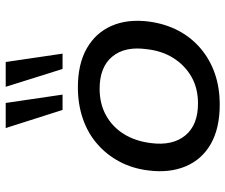

<svg xmlns="http://www.w3.org/2000/svg" viewBox="-80 -720 808 689"><g transform="rotate(-90 324.5 -375.0)"><path d="M294 9Q209 9 153 -23Q97 -55 72.5 -113.5Q48 -172 58 -248Q65 -305 90 -351.5Q115 -398 154 -431.5Q193 -465 244.5 -482.5Q296 -500 356 -500Q440 -500 496 -468Q552 -436 577 -378.5Q602 -321 592 -244Q584 -186 559.5 -139.5Q535 -93 495.5 -59.5Q456 -26 405.5 -8.5Q355 9 294 9ZM298 -69Q353 -69 394 -92.5Q435 -116 461 -157Q487 -198 493 -253Q504 -331 466.5 -376.5Q429 -422 351 -422Q297 -422 255.5 -399Q214 -376 188.5 -335Q163 -294 156 -238Q146 -160 183.5 -114.5Q221 -69 298 -69ZM422 -555 358 -759H447L477 -555ZM275 -555 210 -759H300L330 -555Z"/></g></svg>

Font: Nunito Sans 10pt SemiExpanded Medium
Style: Italic
Weight: 500
Width: 6
Italic angle: -9°
Designer: Vernon Adams
Foundry: Vernon Adams
Version: Version 3.101;gftools[0.9.27]